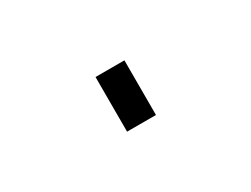

<svg xmlns="http://www.w3.org/2000/svg" viewBox="-29 -63 558 426"><g transform="rotate(-30 250.0 150.0)"><path d="M213 220V80H287V220Z"/></g></svg>

Font: Iosevka Curly
Style: Regular
Weight: 400
Monospace: yes
Designer: Belleve Invis
Foundry: Belleve Invis
Version: Version 22.1.2; ttfautohint (v1.8.4)